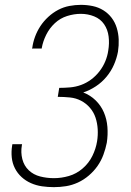

<svg xmlns="http://www.w3.org/2000/svg" viewBox="-20 -763 540 791"><path d="M202 8Q177 8 153 4.5Q129 1 107.5 -8.5Q86 -18 69 -33.5Q52 -49 41.5 -69.5Q31 -90 28.5 -114Q26 -138 30 -163Q30 -165 30.5 -166Q31 -167 31 -169H71Q71 -168 70.5 -166.5Q70 -165 70 -164Q65 -135 72 -107.5Q79 -80 98.5 -61.5Q118 -43 145.5 -36Q173 -29 202 -29Q233 -29 264 -38Q295 -47 320.5 -69Q346 -91 360.5 -120.5Q375 -150 380 -181Q384 -206 382.5 -231Q381 -256 373.5 -278.5Q366 -301 350.5 -319Q335 -337 314 -348Q293 -359 268 -361.5Q243 -364 218 -364L224 -401Q246 -401 269 -403Q292 -405 314 -413Q336 -421 355.5 -435.5Q375 -450 390 -469.5Q405 -489 414 -511Q423 -533 426 -555Q431 -584 427.5 -612.5Q424 -641 409 -663Q394 -685 368 -695.5Q342 -706 313 -706Q285 -706 256.5 -697Q228 -688 206 -667.5Q184 -647 170.5 -620Q157 -593 152 -565Q152 -565 152 -564.5Q152 -564 152 -563H112Q112 -564 112 -564.5Q112 -565 113 -566Q116 -589 124.5 -612Q133 -635 146.5 -655.5Q160 -676 179 -693.5Q198 -711 220 -722.5Q242 -734 266 -738.5Q290 -743 313 -743Q338 -743 362 -738Q386 -733 406 -720.5Q426 -708 440 -689.5Q454 -671 461 -648Q468 -625 469 -600.5Q470 -576 466 -550Q461 -523 449.5 -496.5Q438 -470 419 -447Q400 -424 375 -407.5Q350 -391 323 -382Q352 -371 374 -349.5Q396 -328 408 -300Q420 -272 422.5 -240Q425 -208 420 -175Q415 -150 406 -125.5Q397 -101 382 -79.5Q367 -58 346 -40Q325 -22 301 -11Q277 0 252 4Q227 8 202 8Z"/></svg>

Font: Iosevka SS04 XLt Obl
Style: Regular
Weight: 200
Italic angle: -9°
Monospace: yes
Designer: Belleve Invis
Foundry: Belleve Invis
Version: Version 19.0.0; ttfautohint (v1.8.4)